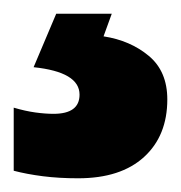

<svg xmlns="http://www.w3.org/2000/svg" viewBox="-39 -20 264 280"><path d="M205 125Q205 178 171 209Q137 240 75 240Q47 240 23.5 237Q0 234 -19 229V137Q-2 142 12.5 144Q27 146 39 146Q77 146 77 118Q77 85 10 78L43 0H124L112 33Q151 39 178 61.5Q205 84 205 125Z"/></svg>

Font: Noto Sans Lao UI Cond Blk
Style: Regular
Weight: 900
Width: 3
Designer: Monotype Design Team
Foundry: Monotype Imaging Inc.
Version: Version 2.000; ttfautohint (v1.8.4.7-5d5b)